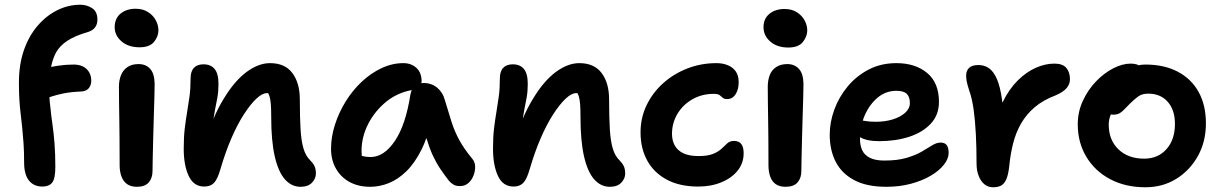

<svg xmlns="http://www.w3.org/2000/svg" viewBox="-20 -780 5166 812"><path d="M159 9Q123 9 102.5 -16.5Q82 -42 82 -93Q82 -139 79.5 -174.5Q77 -210 74 -239.5Q71 -269 67.5 -297.5Q64 -326 62 -358Q60 -390 60 -430Q60 -507 81 -567.5Q102 -628 139 -671Q176 -714 222.5 -737Q269 -760 320 -760Q347 -760 369.5 -745.5Q392 -731 392 -697Q392 -677 381.5 -663.5Q371 -650 350 -644Q298 -629 265.5 -608Q233 -587 217 -558Q203 -532 196 -497Q211 -500 225 -502Q259 -507 291 -507Q315 -507 331.5 -498.5Q348 -490 357 -474.5Q366 -459 366 -438Q366 -420 355.5 -407Q345 -394 323 -393Q278 -391 249 -385Q220 -379 202 -373Q195 -371 189 -369Q190 -348 193 -327Q196 -294 201.5 -256.5Q207 -219 210.5 -174Q214 -129 214 -74Q214 -24 200.5 -7.5Q187 9 159 9ZM559 10Q534 10 518 -1Q502 -12 494 -33Q486 -54 486 -80Q486 -149 485.5 -197Q485 -245 484.5 -280.5Q484 -316 483.5 -347Q483 -378 483 -413Q483 -440 491.5 -461.5Q500 -483 518.5 -496Q537 -509 566 -509Q597 -509 615 -489Q633 -469 634 -427Q634 -406 633 -369.5Q632 -333 630.5 -288Q629 -243 628 -198.5Q627 -154 626 -116Q625 -78 625 -56Q625 -27 609 -8.5Q593 10 559 10ZM570 -580Q523 -580 494 -605Q465 -630 465 -665Q465 -702 490 -722.5Q515 -743 554 -743Q584 -743 606 -729Q628 -715 639 -694Q650 -673 650 -652Q650 -626 631.5 -603Q613 -580 570 -580Z M1251 10Q1213 10 1185 -21.5Q1157 -53 1142 -118.5Q1127 -184 1127 -285Q1127 -317 1125.5 -338Q1124 -359 1120 -372Q1118 -379 1114 -386Q1111 -386 1108 -386Q1089 -386 1064 -362.5Q1039 -339 1011.5 -296.5Q984 -254 958.5 -195Q933 -136 912 -64Q900 -22 885 -6.5Q870 9 844 9Q799 9 778 -36Q757 -81 757 -151Q757 -201 761.5 -238Q766 -275 771.5 -307Q777 -339 781.5 -372.5Q786 -406 786 -448Q786 -478 800 -493Q814 -508 841 -508Q871 -508 887.5 -488.5Q904 -469 904 -425Q904 -394 899.5 -368.5Q895 -343 889 -314Q886 -297 883 -278Q903 -325 926 -362Q971 -437 1022 -475Q1073 -513 1122 -513Q1185 -513 1216.5 -471Q1248 -429 1248 -359Q1248 -286 1251 -235Q1254 -184 1263.5 -152Q1273 -120 1292 -102Q1304 -90 1310 -77.5Q1316 -65 1316 -46Q1316 -25 1299.5 -7.5Q1283 10 1251 10Z M1546 10Q1496 10 1459 -10Q1422 -30 1401 -66.5Q1380 -103 1380 -151Q1380 -201 1396.5 -252.5Q1413 -304 1442 -351Q1471 -398 1510 -434.5Q1549 -471 1594 -492Q1639 -513 1686 -513Q1719 -513 1741 -493Q1763 -473 1763 -436Q1763 -432 1762 -428Q1767 -429 1771 -429Q1805 -429 1829 -409Q1853 -389 1861 -358Q1876 -308 1889 -266.5Q1902 -225 1922.5 -187.5Q1943 -150 1977 -109Q1989 -95 1989.5 -76Q1990 -57 1982.5 -37.5Q1975 -18 1960.5 -5.5Q1946 7 1925 7Q1908 7 1897.5 0.5Q1887 -6 1879 -15Q1858 -42 1841 -67.5Q1824 -93 1810 -123.5Q1796 -154 1784 -194Q1784 -195 1783 -196Q1774 -170 1763 -148Q1734 -90 1698.5 -55.5Q1663 -21 1624 -5.5Q1585 10 1546 10ZM1721 -399Q1662 -388 1616 -352Q1566 -312 1537.5 -256.5Q1509 -201 1509 -141Q1509 -131 1510 -121Q1526 -116 1548 -116Q1604 -116 1650 -184Q1696 -252 1716 -382Q1718 -391 1721 -399Z M2559 10Q2521 10 2493 -21.5Q2465 -53 2450 -118.5Q2435 -184 2435 -285Q2435 -317 2433.5 -338Q2432 -359 2428 -372Q2426 -379 2422 -386Q2419 -386 2416 -386Q2397 -386 2372 -362.5Q2347 -339 2319.5 -296.5Q2292 -254 2266.5 -195Q2241 -136 2220 -64Q2208 -22 2193 -6.5Q2178 9 2152 9Q2107 9 2086 -36Q2065 -81 2065 -151Q2065 -201 2069.5 -238Q2074 -275 2079.5 -307Q2085 -339 2089.5 -372.5Q2094 -406 2094 -448Q2094 -478 2108 -493Q2122 -508 2149 -508Q2179 -508 2195.5 -488.5Q2212 -469 2212 -425Q2212 -394 2207.5 -368.5Q2203 -343 2197 -314Q2194 -297 2191 -278Q2211 -325 2234 -362Q2279 -437 2330 -475Q2381 -513 2430 -513Q2493 -513 2524.5 -471Q2556 -429 2556 -359Q2556 -286 2559 -235Q2562 -184 2571.5 -152Q2581 -120 2600 -102Q2612 -90 2618 -77.5Q2624 -65 2624 -46Q2624 -25 2607.5 -7.5Q2591 10 2559 10Z M2933 9Q2855 9 2800.5 -20Q2746 -49 2717.5 -100.5Q2689 -152 2689 -220Q2689 -282 2714.5 -335Q2740 -388 2784.5 -428Q2829 -468 2887 -490.5Q2945 -513 3010 -513Q3037 -513 3058.5 -504Q3080 -495 3092 -477.5Q3104 -460 3104 -432Q3104 -402 3091 -381.5Q3078 -361 3055 -361Q3042 -361 3036 -367L3023 -378Q3016 -383 2998 -383Q2948 -383 2908 -360Q2868 -337 2845 -298.5Q2822 -260 2822 -214Q2822 -186 2833.5 -165Q2845 -144 2869.5 -132Q2894 -120 2934 -120Q2974 -120 2996.5 -129.5Q3019 -139 3032 -151.5Q3045 -164 3056 -174Q3067 -184 3084 -184Q3105 -184 3115 -171Q3125 -158 3125 -132Q3125 -91 3100.5 -59.5Q3076 -28 3032 -9.5Q2988 9 2933 9Z M3302 10Q3277 10 3261 -1Q3245 -12 3237.5 -33Q3230 -54 3230 -80Q3230 -149 3229.5 -197Q3229 -245 3228.5 -280.5Q3228 -316 3227.5 -347Q3227 -378 3227 -413Q3227 -440 3235 -461.5Q3243 -483 3262 -496Q3281 -509 3310 -509Q3340 -509 3358.5 -489Q3377 -469 3378 -427Q3378 -406 3377 -369.5Q3376 -333 3374.5 -288Q3373 -243 3372 -198.5Q3371 -154 3370 -116Q3369 -78 3369 -56Q3369 -27 3353 -8.5Q3337 10 3302 10ZM3314 -579Q3267 -579 3238 -604Q3209 -629 3209 -665Q3209 -701 3234 -721.5Q3259 -742 3298 -742Q3329 -742 3350.5 -728Q3372 -714 3383 -693.5Q3394 -673 3394 -651Q3394 -626 3375.5 -602.5Q3357 -579 3314 -579Z M3729 10Q3645 10 3592 -18.5Q3539 -47 3514 -96.5Q3489 -146 3489 -210Q3489 -263 3508.5 -316.5Q3528 -370 3565 -414.5Q3602 -459 3654 -486Q3706 -513 3771 -513Q3851 -513 3901 -471.5Q3951 -430 3951 -349Q3951 -294 3916.5 -257Q3882 -220 3825 -201.5Q3768 -183 3698 -183Q3645 -183 3617 -200Q3617 -196 3617 -193Q3617 -165 3626.5 -144.5Q3636 -124 3659 -112.5Q3682 -101 3720 -101Q3776 -101 3814.5 -112.5Q3853 -124 3878.5 -139Q3904 -154 3922.5 -165.5Q3941 -177 3958 -177Q3976 -177 3984 -166Q3992 -155 3992 -133Q3992 -109 3972 -83.5Q3952 -58 3916.5 -37Q3881 -16 3833 -3Q3785 10 3729 10ZM3629 -270Q3635 -269 3642 -268Q3657 -265 3685 -265Q3723 -265 3755.5 -275Q3788 -285 3808 -303Q3828 -321 3828 -344Q3828 -370 3815 -383Q3802 -396 3771 -396Q3726 -396 3691.5 -367Q3657 -338 3637 -292Q3632 -281 3629 -270Z M4180 12Q4159 12 4143.5 -0.5Q4128 -13 4119 -36Q4110 -59 4110 -88Q4110 -155 4107 -213Q4104 -271 4097.5 -317.5Q4091 -364 4079 -397Q4071 -422 4068.5 -435Q4066 -448 4066 -461Q4066 -481 4078.5 -493Q4091 -505 4118 -505Q4143 -505 4162.5 -491.5Q4182 -478 4196 -446Q4210 -414 4218 -357Q4219 -352 4219 -346Q4220 -347 4221 -349Q4248 -404 4284.5 -440Q4321 -476 4361 -493.5Q4401 -511 4439 -511Q4474 -511 4489.5 -493Q4505 -475 4505 -445Q4505 -424 4491 -407.5Q4477 -391 4445 -377Q4392 -357 4356.5 -327Q4321 -297 4298.5 -258Q4276 -219 4264.5 -173Q4253 -127 4248 -75Q4244 -40 4235.5 -21Q4227 -2 4213.5 5Q4200 12 4180 12Z M4824 12Q4740 12 4675.5 -22Q4611 -56 4574.5 -116.5Q4538 -177 4538 -254Q4538 -307 4559.5 -353.5Q4581 -400 4615 -435.5Q4649 -471 4688 -491Q4727 -511 4762 -511Q4777 -511 4790 -507Q4792 -505 4795 -504Q4809 -507 4824 -507Q4904 -507 4961.5 -476.5Q5019 -446 5049.5 -390.5Q5080 -335 5080 -258Q5080 -181 5046 -120Q5012 -59 4954.5 -23.5Q4897 12 4824 12ZM4678 -296Q4669 -275 4669 -253Q4669 -188 4710 -148.5Q4751 -109 4819 -109Q4877 -109 4913 -149Q4949 -189 4949 -256Q4949 -315 4918.5 -349.5Q4888 -384 4836 -384Q4810 -384 4793.5 -372Q4777 -360 4757 -340Q4742 -325 4732.5 -315Q4723 -305 4713 -300Q4703 -295 4688 -295Q4683 -295 4678 -296Z"/></svg>

Font: Shantell Sans Light SemiBold
Style: Regular
Weight: 600
Version: Version 1.008;[ac192a2d6]